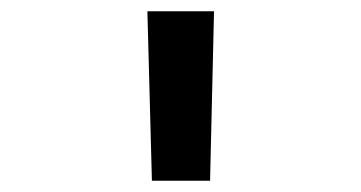

<svg xmlns="http://www.w3.org/2000/svg" viewBox="-20 -750 640 340"><path d="M249 -430 241 -730H359L352 -430Z"/></svg>

Font: JetBrains Mono NL SemiBold
Style: Regular
Weight: 600
Designer: Philipp Nurullin, Konstantin Bulenkov
Foundry: JetBrains
Version: Version 2.304; ttfautohint (v1.8.4.7-5d5b)